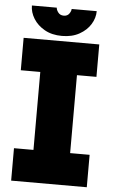

<svg xmlns="http://www.w3.org/2000/svg" viewBox="-60 -929 570 968"><g transform="rotate(5 225.5 -444.5)"><path d="M34.2 -722.7H417V-558.6H318.4V-164.1H417V0H34.2V-164.1H132.8V-558.6H34.2ZM225.6 -749Q174.3 -749 137.7 -769.8Q101.1 -790.5 81.3 -822.5Q61.5 -854.5 61.5 -888.7H187.5Q187.5 -877.9 197.5 -864.7Q207.5 -851.6 225.6 -851.6Q244.1 -851.6 253.4 -864.7Q262.7 -877.9 262.7 -888.7H389.6Q389.6 -854.5 370.1 -822.5Q350.6 -790.5 313.7 -769.8Q276.9 -749 225.6 -749Z"/></g></svg>

Font: Giphurs Black
Style: Regular
Weight: 900
Version: Version 0.920; ttfautohint (v1.8.4.7-5d5b)